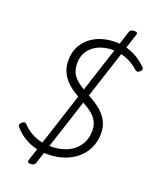

<svg xmlns="http://www.w3.org/2000/svg" viewBox="-225 -1302 1288 1573"><g transform="rotate(20 418.5 -515.5)"><path d="M341 20Q285 20 239 8Q193 -4 156 -23.5Q119 -43 91.5 -66.5Q64 -90 46 -113Q38 -123 42 -132Q46 -141 55 -150Q67 -160 76.5 -161Q86 -162 94 -153Q120 -125 155.5 -101.5Q191 -78 237.5 -63.5Q284 -49 343 -49Q404 -49 455.5 -65Q507 -81 544 -112Q581 -143 601.5 -186.5Q622 -230 622 -286Q622 -324 609.5 -354Q597 -384 574.5 -407Q552 -430 520.5 -450Q489 -470 449 -492Q416 -510 384.5 -530Q353 -550 327 -573Q301 -596 281.5 -624Q262 -652 251 -686.5Q240 -721 240 -765Q240 -824 262.5 -873.5Q285 -923 326.5 -959Q368 -995 426 -1015Q484 -1035 555 -1035Q610 -1035 661.5 -1019.5Q713 -1004 755.5 -976.5Q798 -949 829 -917Q839 -907 837 -897.5Q835 -888 823 -878Q814 -869 804 -868Q794 -867 785 -874Q756 -901 720.5 -921.5Q685 -942 644 -954Q603 -966 554 -966Q502 -966 458.5 -952Q415 -938 383 -911.5Q351 -885 333.5 -848.5Q316 -812 316 -765Q316 -727 326.5 -697Q337 -667 359.5 -643Q382 -619 414 -597Q446 -575 488 -553Q535 -529 573 -502.5Q611 -476 639 -444.5Q667 -413 682 -375Q697 -337 697 -288Q697 -220 671 -163.5Q645 -107 597.5 -66Q550 -25 484.5 -2.5Q419 20 341 20ZM239 142Q206 142 214 118L626 -1150Q634 -1173 667 -1173Q700 -1173 692 -1150L280 118Q271 142 239 142Z"/></g></svg>

Font: Playwrite CO Light
Style: Regular
Weight: 300
Version: Version 1.002